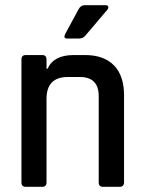

<svg xmlns="http://www.w3.org/2000/svg" viewBox="-20 -723 557 743"><path d="M309 -703H388Q396 -703 398.5 -698.5Q401 -694 396 -686L311 -586Q302 -574 287 -574H240Q224 -574 232 -591L284 -687Q292 -703 309 -703ZM143 0H80Q63 0 63 -17V-493Q63 -510 80 -510H143Q160 -510 160 -493V-457H164Q188 -510 265 -510H309Q382 -510 421 -470Q460 -430 460 -355V-17Q460 0 442 0H379Q362 0 362 -17V-351Q362 -425 289 -425H242Q160 -425 160 -340V-17Q160 0 143 0Z"/></svg>

Font: Rajdhani SemiBold
Style: Regular
Weight: 600
Designer: Satya Rajpurohit, Jyotish Sonowal
Foundry: Indian Type Foundry
Version: Version 1.201 February 1, 2022